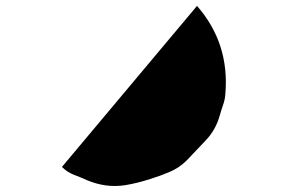

<svg xmlns="http://www.w3.org/2000/svg" viewBox="-20 -700 1040 651"><path d="M275 -89Q253 -99 230.5 -107.5Q208 -116 190 -134L648 -680Q759 -553 744 -381Q743 -363 736.5 -344.5Q730 -326 725 -308Q711 -259 678 -224.5Q645 -190 613 -156Q588 -131 555 -117Q522 -103 489 -93Q446 -79 404 -72Q370 -67 338 -71.5Q306 -76 275 -89Z"/></svg>

Font: Palette Mosaic
Style: Regular
Weight: 400
Designer: Shibuyafont
Version: Version 1.001